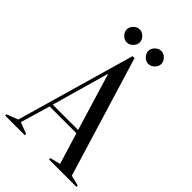

<svg xmlns="http://www.w3.org/2000/svg" viewBox="-252 -942 1039 1039"><g transform="rotate(45 267.5 -422.5)"><path d="M0 0ZM335 -205H130L80 -35L145 -10V0H-5V-10L60 -35L255 -715H270L480 -25L540 -10V0H330V-10L390 -25ZM135 -224H329L229 -555ZM230 -795Q230 -776 214.5 -760.5Q199 -745 180 -745Q161 -745 145.5 -760.5Q130 -776 130 -795Q130 -814 145.5 -829.5Q161 -845 180 -845Q199 -845 214.5 -829.5Q230 -814 230 -795ZM395 -795Q395 -776 379.5 -760.5Q364 -745 345 -745Q326 -745 310.5 -760.5Q295 -776 295 -795Q295 -814 310.5 -829.5Q326 -845 345 -845Q364 -845 379.5 -829.5Q395 -814 395 -795Z"/></g></svg>

Font: Oranienbaum
Style: Regular
Weight: 400
Designer: Oleg Pospelov and Jovanny Lemonad
Foundry: Oleg Pospelov and jovanny Lemonad
Version: Version 1.001; ttfautohint (v0.91) -l 8 -r 50 -G 200 -x 0 -w